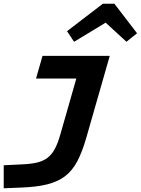

<svg xmlns="http://www.w3.org/2000/svg" viewBox="-49 -778 758 1034"><path d="M542 -477 416 -37Q394 40 367 91Q340 142 300 172Q261 201 204.5 215Q148 229 67 232L-29 236V112L73 107Q119 105 152 97Q185 89 208 71Q231 53 247 22.5Q263 -8 276 -54L362 -355H145L180 -477ZM350 -553 312 -610 505 -758H567L689 -599L632 -553L520 -656Z"/></svg>

Font: Intel One Mono
Style: Bold Italic
Weight: 700
Italic angle: -16°
Monospace: yes
Designer: Fred Shallcrass
Foundry: Frere-Jones Type LLC
Version: Version 1.400;hotconv 1.1.0;makeotfexe 2.6.0;FJTRelease1.4